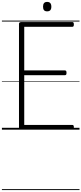

<svg xmlns="http://www.w3.org/2000/svg" viewBox="-20 -1359 853 2012"><path d="M207 0Q193 0 186 -5.5Q179 -11 179 -23V-1109Q179 -1119 186 -1123.5Q193 -1128 207 -1128H737Q746 -1128 750 -1122.5Q754 -1117 754 -1103Q754 -1089 750 -1083.5Q746 -1078 737 -1078H234V-621H660Q669 -621 673 -615.5Q677 -610 677 -596Q677 -582 673 -576.5Q669 -571 660 -571H234V-50H737Q746 -50 750 -44.5Q754 -39 754 -25Q754 -11 750 -5.5Q746 0 737 0ZM474 -1240Q452 -1240 441.5 -1252Q431 -1264 431 -1289Q431 -1314 441.5 -1326.5Q452 -1339 474 -1339Q496 -1339 507 -1326.5Q518 -1314 518 -1289Q518 -1264 507 -1252Q496 -1240 474 -1240ZM0 623H813V633H0ZM0 -20H813V0H0ZM0 -505H813V-500H0ZM0 -1143H813V-1133H0Z"/></svg>

Font: Playwrite CL Guides
Style: Regular
Weight: 400
Designer: Veronika Burian, José Scaglione
Foundry: TypeTogether
Version: Version 1.003